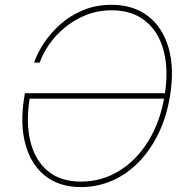

<svg xmlns="http://www.w3.org/2000/svg" viewBox="-20 -757 755 787"><path d="M311.5 9.8Q222.2 9.8 164.3 -36.9Q106.4 -83.5 84.2 -165.5Q62 -247.6 78.6 -353.5L82 -375H663.6L660.2 -352.5H91.3L102.1 -357.4Q85.4 -256.3 104.2 -178.5Q123 -100.6 175.3 -56.6Q227.5 -12.7 311.5 -12.7Q397.5 -12.7 469 -56.9Q540.5 -101.1 588.9 -180.2Q637.2 -259.3 654.3 -363.3Q671.9 -468.8 651.1 -547.9Q630.4 -627 575.9 -670.9Q521.5 -714.8 437.5 -714.8Q381.3 -714.8 333 -695.6Q284.7 -676.3 246.3 -644.5Q208 -612.8 181.6 -575Q155.3 -537.1 142.6 -500H119.6Q132.8 -539.1 160.2 -580.6Q187.5 -622.1 227.8 -657.7Q268.1 -693.4 320.8 -715.3Q373.5 -737.3 437 -737.3Q527.3 -737.3 587.4 -690.4Q647.5 -643.6 671.4 -559.6Q695.3 -475.6 676.8 -363.3Q663.1 -279.8 630.4 -211.4Q597.7 -143.1 549.6 -93.5Q501.5 -43.9 440.9 -17.1Q380.4 9.8 311.5 9.8Z"/></svg>

Font: Inter 24pt Thin
Style: Italic
Weight: 250
Italic angle: -9.3988°
Version: Version 4.001;git-66647c0bb